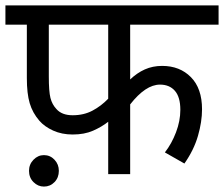

<svg xmlns="http://www.w3.org/2000/svg" viewBox="-20 -642 826 708"><path d="M460 -551V-349Q485 -373 514 -386Q543 -399 578 -399Q643 -399 684 -357.5Q725 -316 725 -239Q725 -193 710 -141Q695 -89 660 -39L588 -80Q613 -112 629 -154Q645 -196 645 -237Q645 -284 625 -307Q605 -330 570 -330Q517 -330 460 -257V0H379V-193Q355 -174 323 -160Q291 -146 248 -146Q208 -146 176 -160.5Q144 -175 125 -197Q100 -226 89.5 -261.5Q79 -297 79 -354V-551H0V-622H786V-551ZM160 -551V-360Q160 -305 166 -281Q172 -257 188 -240Q208 -217 248 -217Q289 -217 321 -234Q353 -251 379 -278V-551ZM87 -12Q87 -36 103.5 -53Q120 -70 142 -70Q165 -70 181 -53Q197 -36 197 -12Q197 13 181 29.5Q165 46 142 46Q120 46 103.5 29.5Q87 13 87 -12Z"/></svg>

Font: Noto Sans Living
Style: Regular
Weight: 400
Designer: Monotype Design Team
Foundry: Monotype Imaging Inc.
Version: Version 2.013; ttfautohint (v1.8.4.7-5d5b)